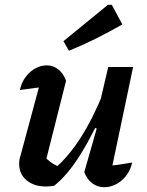

<svg xmlns="http://www.w3.org/2000/svg" viewBox="-20 -775 614 802"><path d="M256 -438 171 -101 162 -125Q178 -107 196.5 -94.5Q215 -82 233 -77L209 -72Q265 -119 317 -200Q369 -281 415 -396L428 -352Q402 -289 374 -233.5Q346 -178 317.5 -132Q289 -86 260.5 -52.5Q232 -19 206 1Q187 4 171 4Q122 4 91 -22Q60 -48 60 -91Q60 -109 66 -126L157 -464L211 -417Q170 -413 133.5 -408.5Q97 -404 63 -399Q70 -431 87.5 -454Q105 -477 128 -489.5Q151 -502 176 -502Q201 -502 222.5 -486Q244 -470 256 -438ZM332 -56 384 -238 373 -242 432 -495H536L438 -29L416 -81Q447 -83 475 -87Q503 -91 532 -96Q525 -64 507 -41Q489 -18 465 -5.5Q441 7 415 7Q388 7 366 -9Q344 -25 332 -56ZM268 -563 245 -603 431 -755H447L491 -673Q437 -642 382 -614.5Q327 -587 268 -563Z"/></svg>

Font: Piazzolla Thin
Style: Bold Italic
Weight: 700
Italic angle: -11.3°
Version: Version 2.005